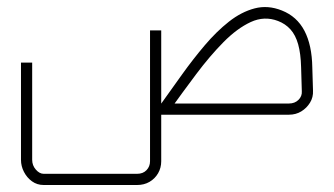

<svg xmlns="http://www.w3.org/2000/svg" viewBox="-20 -328 955 549"><path d="M105 201Q86 201 71.5 190.5Q57 180 48.5 163.5Q40 147 40 129V-149H72V129Q72 145 82.5 157Q93 169 105 169H372Q389 169 399 158.5Q409 148 409 133V-241H441V133Q441 152 432 167.5Q423 183 407.5 192Q392 201 372 201ZM434 0V-32H806Q823 -32 833.5 -42.5Q844 -53 843 -67L841 -135Q840 -175 832.5 -201.5Q825 -228 810.5 -244Q796 -260 775 -268Q736 -283 697 -265Q658 -247 619 -207.5Q580 -168 541 -116Q502 -64 464 -11L439 -29Q469 -71 500.5 -115Q532 -159 565.5 -198.5Q599 -238 634.5 -266Q670 -294 708 -304Q746 -314 786 -298Q829 -281 850.5 -240Q872 -199 873 -135L875 -69Q876 -50 866.5 -34.5Q857 -19 841.5 -9.5Q826 0 806 0Z"/></svg>

Font: Mada ExtraLight
Style: Regular
Weight: 250
Designer: Khaled Hosny
Version: Version 1.5